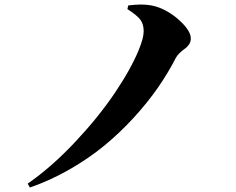

<svg xmlns="http://www.w3.org/2000/svg" viewBox="-20 -771 1040 847"><path d="M542 -731 545.9 -747.1Q580.1 -751 600.1 -751Q647.5 -751 681.2 -737.8Q733.4 -717.8 777.6 -675.5Q821.8 -633.3 821.8 -601.1Q821.8 -586.9 814 -575.2Q806.2 -563.5 796.1 -556.6Q786.1 -549.8 774.2 -538.8Q762.2 -527.8 755.9 -516.1Q721.7 -449.2 676.3 -383.8Q630.9 -318.4 569.8 -251.7Q508.8 -185.1 439.9 -128.4Q371.1 -71.8 286.1 -23.2Q201.2 25.4 111.8 56.2L102.1 39.1Q206.5 -33.2 309.6 -142.6Q412.6 -252 484.4 -357.9Q556.2 -463.9 591.8 -549.8Q613.8 -603 613.8 -632.8Q613.8 -662.6 600.8 -681.9Q587.9 -701.2 542 -731Z"/></svg>

Font: Noto Serif JP Black
Style: Regular
Weight: 900
Designer: Ryoko NISHIZUKA  (kana & ideographs); Frank Grießhammer (Latin, Greek & Cyrillic); Wenlong ZHANG  (bopomofo); Sandoll Co
Foundry: Adobe Systems Incorporated
Version: Version 1.001;PS 1.001;hotconv 16.6.54;makeotf.lib2.5.65590